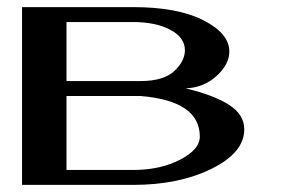

<svg xmlns="http://www.w3.org/2000/svg" viewBox="-20 -520 790 540"><path d="M167 -42Q167 -42 354.5 -42Q430.7 -42 486.3 -70.8Q542 -99.6 542 -135.7Q542 -236.3 375 -250H167ZM42 -500H354.5Q479.5 -500 552.2 -462.9Q625 -425.8 625 -375Q625 -338.9 588.9 -306.2Q552.7 -273.4 502 -271.5Q583 -252 625 -224.6Q667 -197.3 667 -156.2Q667 -90.8 575.2 -45.4Q483.4 0 354.5 0H42ZM167 -292H375Q439.5 -292 469.7 -319.8Q500 -347.7 500 -378.9Q500 -415 458.5 -436.5Q417 -458 354.5 -458H167Z"/></svg>

Font: okolaks
Style: Bold
Weight: 600
Width: 8
Version: Version 000.6.0